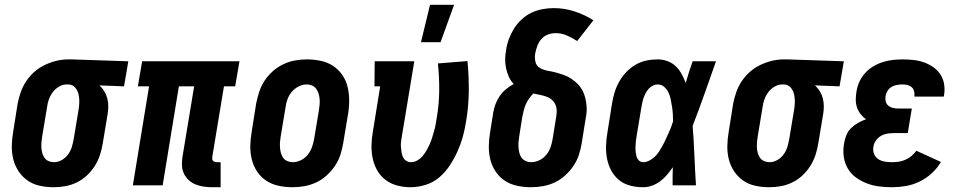

<svg xmlns="http://www.w3.org/2000/svg" viewBox="-20 -777 4040 805"><path d="M205 8Q176 8 147.5 2Q119 -4 96.5 -19.5Q74 -35 58.5 -58Q43 -81 36 -108Q29 -135 29.5 -164.5Q30 -194 35 -223L54 -343Q59 -368 67.5 -392Q76 -416 90.5 -437.5Q105 -459 125 -476.5Q145 -494 168.5 -505Q192 -516 216.5 -522Q241 -528 266 -528H281L518 -520L500 -415L397 -419Q409 -408 417.5 -394Q426 -380 430 -364Q434 -348 434 -331Q434 -314 431 -297L411 -177Q407 -152 399.5 -128.5Q392 -105 378.5 -83Q365 -61 345.5 -42.5Q326 -24 302.5 -12.5Q279 -1 254.5 3.5Q230 8 205 8ZM207 -97Q223 -97 239 -106Q255 -115 265.5 -129.5Q276 -144 281 -160.5Q286 -177 289 -194L309 -314Q312 -331 312.5 -348Q313 -365 309.5 -381Q306 -397 295.5 -409.5Q285 -422 268 -423H259Q243 -423 227 -413.5Q211 -404 200.5 -389.5Q190 -375 184.5 -359Q179 -343 177 -326L157 -206Q155 -194 154 -182Q153 -170 153.5 -158.5Q154 -147 157 -136Q160 -125 166.5 -115.5Q173 -106 184 -101.5Q195 -97 207 -97Z M871 8Q852 8 834.5 5.5Q817 3 800.5 -3.5Q784 -10 771.5 -21.5Q759 -33 751.5 -48.5Q744 -64 743 -82Q742 -100 745 -119L794 -415H730L662 0H537L605 -415H558L576 -520H984L966 -415H919L870 -119Q870 -114 870 -110Q870 -106 873 -103Q876 -100 880 -98.5Q884 -97 889 -97H905V8Z M1206 8Q1177 8 1148.5 2Q1120 -4 1097 -19Q1074 -34 1058.5 -57Q1043 -80 1036 -107.5Q1029 -135 1029.5 -164.5Q1030 -194 1035 -223L1054 -343Q1059 -368 1067 -392.5Q1075 -417 1089.5 -439Q1104 -461 1124.5 -479Q1145 -497 1168.5 -508Q1192 -519 1217 -523.5Q1242 -528 1267 -528Q1296 -528 1324.5 -522Q1353 -516 1376 -501Q1399 -486 1415 -463Q1431 -440 1437.5 -412.5Q1444 -385 1444 -355.5Q1444 -326 1439 -297L1419 -177Q1415 -152 1407 -127.5Q1399 -103 1384 -81Q1369 -59 1349 -41Q1329 -23 1305.5 -12Q1282 -1 1256.5 3.5Q1231 8 1206 8ZM1208 -97Q1225 -97 1242 -105.5Q1259 -114 1270.5 -128.5Q1282 -143 1288 -160Q1294 -177 1297 -194L1317 -314Q1319 -326 1320 -338Q1321 -350 1320 -362Q1319 -374 1315.5 -385Q1312 -396 1305.5 -405Q1299 -414 1288.5 -418.5Q1278 -423 1266 -423Q1249 -423 1232 -414.5Q1215 -406 1203 -391.5Q1191 -377 1185 -360Q1179 -343 1177 -326L1157 -206Q1155 -194 1154 -182Q1153 -170 1154 -158Q1155 -146 1158 -135Q1161 -124 1167.5 -115Q1174 -106 1185 -101.5Q1196 -97 1208 -97Z M1701 8Q1673 8 1646 1Q1619 -6 1597.5 -22Q1576 -38 1562.5 -61Q1549 -84 1543 -111Q1537 -138 1537.5 -166.5Q1538 -195 1543 -223L1574 -415H1550L1551 -520H1717L1665 -206Q1663 -195 1661.5 -183.5Q1660 -172 1661 -161Q1662 -150 1663.5 -139Q1665 -128 1669.5 -118.5Q1674 -109 1683 -103Q1692 -97 1703 -97Q1717 -97 1730 -104.5Q1743 -112 1752.5 -123.5Q1762 -135 1769 -147.5Q1776 -160 1782 -173.5Q1788 -187 1792 -200.5Q1796 -214 1800 -227.5Q1804 -241 1806.5 -254.5Q1809 -268 1811 -282Q1821 -340 1821.5 -397.5Q1822 -455 1816 -511L1940 -521Q1946 -459 1945.5 -395Q1945 -331 1934 -267Q1929 -235 1920.5 -204Q1912 -173 1898.5 -143Q1885 -113 1866.5 -84.5Q1848 -56 1822.5 -34Q1797 -12 1764.5 -2Q1732 8 1701 8ZM1745 -600 1783 -757H1884L1827 -600Z M2206 8Q2177 8 2148.5 2Q2120 -4 2097 -19Q2074 -34 2058.5 -57Q2043 -80 2036 -107.5Q2029 -135 2029.5 -164.5Q2030 -194 2035 -223L2048 -305Q2051 -323 2057.5 -340.5Q2064 -358 2075 -374Q2086 -390 2101.5 -403Q2117 -416 2134 -425Q2121 -438 2113.5 -455Q2106 -472 2102 -490Q2098 -508 2098 -527.5Q2098 -547 2102 -567Q2105 -590 2113.5 -613Q2122 -636 2135 -657Q2148 -678 2167 -695.5Q2186 -713 2208 -723.5Q2230 -734 2254 -738.5Q2278 -743 2301 -743Q2347 -743 2389.5 -729Q2432 -715 2468 -692L2400 -605Q2380 -618 2357.5 -628Q2335 -638 2309 -638Q2293 -638 2277 -632Q2261 -626 2250 -613.5Q2239 -601 2233 -585Q2227 -569 2224 -553Q2221 -535 2225 -517.5Q2229 -500 2244.5 -491.5Q2260 -483 2278 -480Q2296 -477 2312.5 -472.5Q2329 -468 2345.5 -462Q2362 -456 2376 -446.5Q2390 -437 2402 -425Q2414 -413 2422 -398Q2430 -383 2434 -366Q2438 -349 2439.5 -331Q2441 -313 2438 -294.5Q2435 -276 2432 -258L2419 -177Q2415 -152 2407 -127.5Q2399 -103 2384 -81Q2369 -59 2349 -41Q2329 -23 2305.5 -12Q2282 -1 2256.5 3.5Q2231 8 2206 8ZM2207 -97Q2224 -97 2241 -105Q2258 -113 2270 -127.5Q2282 -142 2288 -159Q2294 -176 2297 -194L2310 -275Q2313 -290 2314 -305Q2315 -320 2310.5 -333.5Q2306 -347 2296 -356.5Q2286 -366 2273 -371Q2260 -376 2245.5 -379Q2231 -382 2216 -385Q2206 -375 2198 -363.5Q2190 -352 2184.5 -339.5Q2179 -327 2176 -314Q2173 -301 2170 -288L2157 -206Q2155 -194 2154 -182Q2153 -170 2154 -158.5Q2155 -147 2157.5 -136Q2160 -125 2166.5 -116Q2173 -107 2184 -102Q2195 -97 2207 -97Z M2676 8Q2648 8 2621.5 1Q2595 -6 2575 -22.5Q2555 -39 2542.5 -62.5Q2530 -86 2525 -112.5Q2520 -139 2521 -167Q2522 -195 2527 -223L2546 -343Q2550 -367 2557 -390Q2564 -413 2576 -434.5Q2588 -456 2605.5 -474.5Q2623 -493 2644.5 -505.5Q2666 -518 2689.5 -523Q2713 -528 2737 -528Q2759 -528 2779 -520.5Q2799 -513 2813.5 -499Q2828 -485 2838 -466.5Q2848 -448 2855 -429Q2861 -451 2868.5 -474Q2876 -497 2884 -520H2982Q2958 -452 2934 -384Q2910 -316 2884 -249Q2889 -187 2891.5 -124.5Q2894 -62 2898 0H2800Q2800 -19 2800 -38Q2800 -57 2801 -76Q2790 -60 2777 -44.5Q2764 -29 2748 -17Q2732 -5 2713.5 1.5Q2695 8 2676 8ZM2677 -97Q2690 -97 2703 -104Q2716 -111 2726 -120.5Q2736 -130 2743.5 -142Q2751 -154 2758 -166.5Q2765 -179 2770.5 -191.5Q2776 -204 2782 -216.5Q2788 -229 2793 -242Q2798 -255 2802 -268Q2802 -284 2801 -299.5Q2800 -315 2797.5 -330.5Q2795 -346 2792 -361Q2789 -376 2782.5 -389.5Q2776 -403 2764.5 -413Q2753 -423 2737 -423Q2727 -423 2717 -418Q2707 -413 2699.5 -404.5Q2692 -396 2687 -386.5Q2682 -377 2678.5 -367Q2675 -357 2673 -347Q2671 -337 2669 -326L2649 -206Q2647 -196 2646 -185Q2645 -174 2644.5 -163.5Q2644 -153 2645 -142.5Q2646 -132 2648.5 -122Q2651 -112 2658.5 -104.5Q2666 -97 2677 -97Z M3205 8Q3176 8 3147.5 2Q3119 -4 3096.5 -19.5Q3074 -35 3058.5 -58Q3043 -81 3036 -108Q3029 -135 3029.5 -164.5Q3030 -194 3035 -223L3054 -343Q3059 -368 3067.5 -392Q3076 -416 3090.5 -437.5Q3105 -459 3125 -476.5Q3145 -494 3168.5 -505Q3192 -516 3216.5 -522Q3241 -528 3266 -528H3281L3518 -520L3500 -415L3397 -419Q3409 -408 3417.5 -394Q3426 -380 3430 -364Q3434 -348 3434 -331Q3434 -314 3431 -297L3411 -177Q3407 -152 3399.5 -128.5Q3392 -105 3378.5 -83Q3365 -61 3345.5 -42.5Q3326 -24 3302.5 -12.5Q3279 -1 3254.5 3.5Q3230 8 3205 8ZM3207 -97Q3223 -97 3239 -106Q3255 -115 3265.5 -129.5Q3276 -144 3281 -160.5Q3286 -177 3289 -194L3309 -314Q3312 -331 3312.5 -348Q3313 -365 3309.5 -381Q3306 -397 3295.5 -409.5Q3285 -422 3268 -423H3259Q3243 -423 3227 -413.5Q3211 -404 3200.5 -389.5Q3190 -375 3184.5 -359Q3179 -343 3177 -326L3157 -206Q3155 -194 3154 -182Q3153 -170 3153.5 -158.5Q3154 -147 3157 -136Q3160 -125 3166.5 -115.5Q3173 -106 3184 -101.5Q3195 -97 3207 -97Z M3720 8Q3692 8 3665 4.5Q3638 1 3613.5 -8.5Q3589 -18 3568 -33.5Q3547 -49 3534 -71.5Q3521 -94 3517.5 -121Q3514 -148 3519 -176Q3522 -193 3528.5 -210Q3535 -227 3548.5 -240Q3562 -253 3578 -262Q3594 -271 3611 -277Q3598 -286 3588 -299Q3578 -312 3573 -327Q3568 -342 3568 -359Q3568 -376 3571 -393Q3574 -414 3583 -434Q3592 -454 3607 -470.5Q3622 -487 3641 -498.5Q3660 -510 3680.5 -516.5Q3701 -523 3722 -525.5Q3743 -528 3764 -528Q3787 -528 3810 -525.5Q3833 -523 3854 -515.5Q3875 -508 3893 -495.5Q3911 -483 3923 -464.5Q3935 -446 3938.5 -423.5Q3942 -401 3938 -377L3937 -372H3813L3814 -374Q3815 -384 3812.5 -394.5Q3810 -405 3802.5 -411.5Q3795 -418 3785 -420.5Q3775 -423 3764 -423Q3753 -423 3741 -421Q3729 -419 3718.5 -413Q3708 -407 3701.5 -396.5Q3695 -386 3693 -375Q3691 -363 3693.5 -352Q3696 -341 3704.5 -334Q3713 -327 3724 -324.5Q3735 -322 3747 -322H3803L3786 -219H3730Q3716 -219 3702 -217Q3688 -215 3675 -208Q3662 -201 3653 -188.5Q3644 -176 3642 -162Q3639 -146 3644.5 -132Q3650 -118 3662 -110Q3674 -102 3689.5 -99.5Q3705 -97 3720 -97Q3734 -97 3748 -99Q3762 -101 3775.5 -107Q3789 -113 3801.5 -123Q3814 -133 3822 -145L3925 -98Q3910 -72 3886.5 -50.5Q3863 -29 3835 -15.5Q3807 -2 3777.5 3Q3748 8 3720 8Z"/></svg>

Font: Iosevka Curly Slab Extrabold
Style: Italic
Weight: 800
Italic angle: -9°
Monospace: yes
Designer: Belleve Invis
Foundry: Belleve Invis
Version: Version 22.1.2; ttfautohint (v1.8.4)